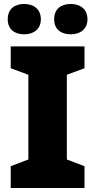

<svg xmlns="http://www.w3.org/2000/svg" viewBox="-20 -948 480 968"><path d="M19 -851C19 -799 55 -775 102 -775C147 -775 186 -799 186 -851C186 -904 147 -928 102 -928C55 -928 19 -904 19 -851ZM253 -851C253 -799 289 -775 337 -775C382 -775 421 -799 421 -851C421 -904 382 -928 337 -928C289 -928 253 -904 253 -851ZM406 0V-110L317 -144V-571L406 -604V-714H34V-604L123 -571V-144L34 -110V0Z"/></svg>

Font: Noto Sans Tamil Black
Style: Regular
Weight: 900
Designer: Jelle Bosma - Monotype Design Team
Foundry: Monotype Imaging Inc.
Version: Version 2.004